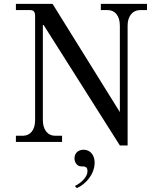

<svg xmlns="http://www.w3.org/2000/svg" viewBox="-20 -732 810 990"><path d="M364 85C364 104 377 126 399 126C410 126 417 126 423 130C429.8 134.5 431 142 431 152C431 179 400 211 366 227L376 238C421 219 468 167 468 106C468 69 446 40 411 40C385 40 364 56 364 85ZM62 0H300V-32H264C227 -32 201 -62 201 -112V-603H205L598 18H638V-600C638 -650 665 -680 702 -680H738V-712H500V-680H536C573 -680 598 -650 598 -600V-154L251 -712H62V-680H134C153 -680 160 -672 161 -653V-112C161 -62 136 -32 98 -32H62Z"/></svg>

Font: Old Standard
Style: Regular
Weight: 400
Designer: Alexey Kryukov <alexios@thessalonica.org.ru>
Version: Version 2.0